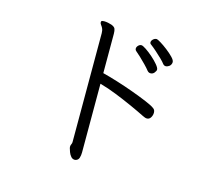

<svg xmlns="http://www.w3.org/2000/svg" viewBox="-109 -866 1219 1068"><g transform="rotate(15 500.0 -332.5)"><path d="M368 -659Q368 -675 362 -687Q358 -695 352.5 -702Q347 -709 347 -716Q347 -719 348 -721Q350 -726 364 -726Q375 -726 387.5 -723.5Q400 -721 408 -718Q426 -711 430 -700.5Q434 -690 434 -673V-446Q470 -437 518.5 -422Q567 -407 615 -389.5Q663 -372 700 -356.5Q737 -341 750 -331Q758 -326 760.5 -319.5Q763 -313 763 -306Q763 -291 755 -278Q747 -265 733 -265Q726 -265 719.5 -268Q713 -271 708 -273Q674 -290 627.5 -311Q581 -332 531 -352Q481 -372 434 -385V11Q434 28 429.5 42Q425 56 411 60Q409 61 405 61Q392 61 383 50.5Q374 40 369 26.5Q364 13 362 5Q361 2 361 -2Q361 -11 364.5 -17.5Q368 -24 368 -31ZM781 -582Q778 -580 772 -576.5Q766 -573 759 -573Q750 -573 743 -581Q735 -592 719 -607.5Q703 -623 684.5 -639.5Q666 -656 650 -668Q643 -672 643 -680Q643 -689 652 -697.5Q661 -706 672 -706Q677 -706 696 -694.5Q715 -683 737 -666Q759 -649 775 -632.5Q791 -616 791 -605Q791 -592 781 -582ZM718 -542Q718 -535 709.5 -524Q701 -513 687 -513Q677 -513 669 -522Q659 -535 641.5 -553Q624 -571 607 -587Q590 -603 580 -611Q573 -617 573 -625Q573 -634 581 -642.5Q589 -651 599 -651Q607 -651 626.5 -638Q646 -625 667 -606.5Q688 -588 703 -570Q718 -552 718 -542Z"/></g></svg>

Font: Klee One SemiBold
Style: Regular
Weight: 600
Designer: Fontworks Inc.
Foundry: Fontworks Inc.
Version: Version 1.00;January 12, 2022;FontCreator 13.0.0.2683 64-bit